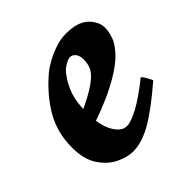

<svg xmlns="http://www.w3.org/2000/svg" viewBox="-134 -568 699 699"><g transform="rotate(-45 216.0 -218.5)"><path d="M415 -371.1Q415 -349.6 405 -323.2Q395 -296.9 363 -266.4Q331.1 -235.8 266.6 -202.9Q202.1 -169.9 92.8 -135.3L89.4 -190.9Q153.3 -218.3 191.2 -239Q229 -259.8 247.8 -276.9Q266.6 -293.9 272.5 -310.1Q278.3 -326.2 278.3 -344.2Q278.3 -364.3 269.5 -375.2Q260.7 -386.2 248 -386.2Q240.2 -386.2 223.9 -377.2Q207.5 -368.2 195.8 -352.5Q172.4 -321.8 160.6 -287.1Q148.9 -252.4 148.9 -198.7Q148.9 -135.3 169.4 -98.4Q189.9 -61.5 218.3 -61.5Q239.3 -61.5 279.5 -83Q319.8 -104.5 378.9 -151.9Q382.8 -149.9 388.2 -141.1Q393.6 -132.3 398.2 -123.5Q402.8 -114.7 403.8 -112.3Q323.7 -43 269.3 -11.5Q214.8 20 168.5 20Q139.6 20 105.2 3.7Q70.8 -12.7 45.9 -49.6Q21 -86.4 21 -147.9Q21 -224.6 56.6 -285.9Q92.3 -347.2 152.3 -398.4Q167 -411.1 190.9 -424.6Q214.8 -438 243.2 -447.5Q271.5 -457 298.8 -457Q358.9 -457 387 -429.9Q415 -402.8 415 -371.1Z"/></g></svg>

Font: Gentium Book Plus
Style: Bold Italic
Weight: 700
Italic angle: -8°
Designer: Victor Gaultney, Annie Olsen, Iska Routamaa, Becca Hirsbrunner
Foundry: SIL International
Version: Version 6.101